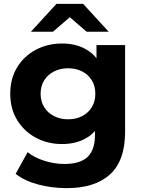

<svg xmlns="http://www.w3.org/2000/svg" viewBox="-20 -771 740 993"><path d="M325 202Q249 202 178.5 183.5Q108 165 61 128L123 16Q157 44 209.5 60.5Q262 77 313 77Q396 77 433.5 40Q471 3 471 -70V-94Q450 -69 421 -54Q370 -26 301 -26Q227 -26 166 -58.5Q105 -91 69 -149.5Q33 -208 33 -286Q33 -365 69 -423.5Q105 -482 166 -514Q227 -546 301 -546Q370 -546 421 -518Q455 -500 479 -470V-538H627V-90Q627 60 549 131Q471 202 325 202ZM332 -154Q373 -154 405 -170.5Q437 -187 455 -217Q473 -247 473 -286Q473 -326 455 -355.5Q437 -385 405 -401.5Q373 -418 332 -418Q292 -418 259.5 -401.5Q227 -385 208.5 -355.5Q190 -326 190 -286Q190 -247 208.5 -217Q227 -187 259.5 -170.5Q292 -154 332 -154ZM140 -607 272 -751H410L542 -607H428L341 -682L254 -607Z"/></svg>

Font: Montserrat Z
Style: Bold
Weight: 700
Designer: Julieta Ulanovsky
Foundry: Julieta Ulanovsky
Version: Version 8.000